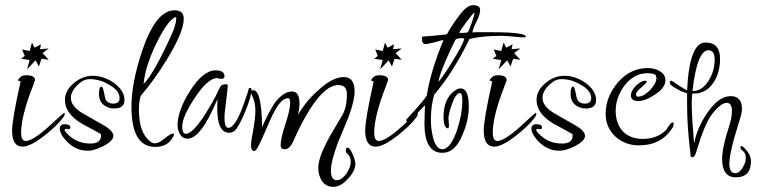

<svg xmlns="http://www.w3.org/2000/svg" viewBox="-20 -558 2936 745"><path d="M85 -289 95 -325 62 -330 76 -341 66 -366 95 -360 104 -393 114 -373 139 -386 135 -367 169 -370 145 -352 169 -326 141 -330 131 -300 118 -324ZM68 11Q27 11 27 -51Q27 -95 60 -242Q50 -245 50 -246Q50 -251 62 -261Q69 -266 82 -266Q116 -266 116 -247Q116 -246 108 -225Q62 -108 62 -43Q62 -11 80 -11Q106 -11 167 -65Q226 -120 229 -120Q231 -120 231 -115Q231 -110 225 -102Q213 -86 195.5 -69Q178 -52 154 -33Q98 11 68 11Z M322 27Q262 27 223 -29Q212 -46 212 -59Q212 -76 231 -76Q253 -76 253 -63Q253 -57 246 -57H241Q240 -57 239 -57.5Q238 -58 236 -58Q231 -58 231 -53Q231 -49 240 -40Q276 -1 331 -1Q372 -1 372 -32Q372 -36 371 -38Q359 -45 340.5 -55Q322 -65 298 -78Q232 -117 232 -170Q232 -207 267 -236Q301 -264 340 -264Q380 -264 420 -238Q463 -207 463 -170Q463 -137 423 -137Q399 -137 381 -152Q364 -167 364 -193Q364 -222 374 -222Q379 -222 383 -201Q388 -174 391 -170Q400 -156 419 -156Q444 -156 444 -177Q444 -208 400 -231Q381 -242 363.5 -246.5Q346 -251 329 -251Q309 -251 295 -240Q255 -210 255 -178Q255 -147 298 -120Q311 -112 331 -101Q351 -90 377 -75Q420 -51 420 -31Q420 -11 379 10Q343 27 322 27Z M582 12Q490 12 490 -145Q490 -236 532 -362Q585 -518 657 -518Q693 -518 693 -485Q693 -434 628 -328Q603 -287 577.5 -251.5Q552 -216 526 -186Q519 -164 519 -133Q519 -42 563 -9Q571 -2 581 -2Q597 -2 619 -21Q643 -40 651 -40Q655 -40 655 -35Q655 -31 644 -15Q623 12 582 12ZM537 -232Q557 -252 583.5 -298.5Q610 -345 644 -420Q664 -463 664 -488Q664 -491 663 -492Q638 -486 599 -414Q544 -309 537 -232Z M708 -20Q689 -20 679 -36Q669 -52 669 -72Q669 -128 716 -203Q767 -285 817 -285Q851 -285 851 -262Q851 -252 838 -252Q837 -252 835 -252.5Q833 -253 830 -253L823 -255Q786 -255 735 -177Q687 -105 687 -66Q687 -39 701 -39Q738 -39 816 -183Q818 -188 823 -198Q828 -208 835 -222Q840 -231 857 -231Q864 -231 864 -226L860 -187Q857 -159 854 -137.5Q851 -116 851 -102Q851 -62 866 -62Q897 -62 936 -184Q939 -190 945 -213Q946 -217 950 -217Q956 -217 956 -209Q956 -186 932 -126Q906 -65 891 -51Q881 -43 869 -43Q823 -43 823 -137Q823 -145 823 -154.5Q823 -164 824 -174Q760 -20 708 -20Z M1273 167Q1245 167 1229 144Q1215 122 1215 93Q1215 56 1250 -11Q1256 -23 1270.5 -47.5Q1285 -72 1307 -109Q1326 -140 1326 -193Q1326 -228 1293 -228Q1215 -228 1116 -6Q1103 21 1084 21Q1069 21 1069 6Q1069 -20 1087 -75Q1096 -103 1101 -124Q1106 -145 1106 -159Q1106 -177 1098 -177Q1071 -177 1044 -124Q1035 -109 999 -25Q976 28 967 28Q954 28 954 5Q954 0 955.5 -12.5Q957 -25 961 -44Q966 -72 968.5 -93Q971 -114 971 -129Q971 -162 957 -190Q954 -196 954 -200Q954 -208 963 -208Q995 -208 997 -65Q1011 -97 1021 -115.5Q1031 -134 1035 -141Q1060 -185 1095 -200Q1106 -203 1113 -203Q1142 -203 1142 -157Q1142 -137 1136 -113Q1150 -136 1168.5 -159.5Q1187 -183 1212 -205Q1269 -259 1314 -259Q1356 -259 1356 -203Q1356 -168 1332 -103Q1322 -78 1311.5 -53.5Q1301 -29 1291 -4Q1264 68 1264 105Q1264 141 1287 141Q1306 141 1324 116Q1341 90 1341 70Q1341 47 1323 34Q1322 30 1322 24Q1322 15 1328 15Q1338 15 1348 40Q1359 65 1359 76Q1359 105 1330 136Q1302 167 1273 167Z M1455 -289 1465 -325 1432 -330 1446 -341 1436 -366 1465 -360 1474 -393 1484 -373 1509 -386 1505 -367 1539 -370 1515 -352 1539 -326 1511 -330 1501 -300 1488 -324ZM1438 11Q1397 11 1397 -51Q1397 -95 1430 -242Q1420 -245 1420 -246Q1420 -251 1432 -261Q1439 -266 1452 -266Q1486 -266 1486 -247Q1486 -246 1478 -225Q1432 -108 1432 -43Q1432 -11 1450 -11Q1476 -11 1537 -65Q1596 -120 1599 -120Q1601 -120 1601 -115Q1601 -110 1595 -102Q1583 -86 1565.5 -69Q1548 -52 1524 -33Q1468 11 1438 11Z M1697 35Q1627 35 1627 -78Q1627 -88 1627.5 -106Q1628 -124 1629 -150Q1619 -140 1607.5 -127.5Q1596 -115 1584 -101Q1569 -86 1561 -86Q1556 -86 1556 -93Q1556 -93 1565.5 -104Q1575 -115 1594 -135Q1632 -178 1636 -188Q1652 -286 1701 -403Q1690 -401 1667 -394Q1654 -391 1645 -389Q1636 -387 1630 -387Q1617 -387 1617 -411Q1617 -415 1618 -416Q1659 -418 1714 -425Q1725 -445 1737 -463Q1749 -481 1762 -498Q1792 -538 1815 -538Q1843 -538 1843 -520Q1843 -502 1830 -476Q1814 -445 1813 -432Q1815 -432 1818.5 -432.5Q1822 -433 1827 -433H1885Q2020 -433 2020 -416Q2020 -413 2015 -413Q2000 -413 1971 -416Q1941 -419 1926 -419Q1852 -419 1802 -407Q1738 -276 1665 -191Q1652 -149 1652 -93Q1652 -75 1654 -58.5Q1656 -42 1660 -25Q1672 21 1696 21Q1729 21 1755 -58Q1774 -119 1774 -165Q1774 -197 1765 -197Q1749 -197 1734 -155Q1720 -116 1720 -97Q1720 -95 1720.5 -92Q1721 -89 1721 -84Q1722 -80 1722 -76Q1722 -72 1722 -70Q1722 -63 1719 -60Q1701 -60 1701 -105Q1701 -170 1739 -202Q1755 -215 1767 -215Q1799 -215 1799 -145Q1799 -90 1774 -34Q1746 35 1697 35ZM1762 -430Q1791 -430 1795 -433Q1797 -435 1800.5 -443.5Q1804 -452 1810 -468Q1821 -501 1821 -506Q1821 -508 1820 -510Q1815 -506 1791 -474Q1779 -458 1771.5 -447Q1764 -436 1762 -430ZM1681 -240Q1690 -250 1704 -270.5Q1718 -291 1737 -322Q1776 -385 1782 -408Q1776 -410 1773 -410Q1756 -410 1748 -405Q1740 -390 1730.5 -370Q1721 -350 1710 -324Q1698 -296 1690.5 -275Q1683 -254 1681 -240Z M1915 -289 1925 -325 1892 -330 1906 -341 1896 -366 1925 -360 1934 -393 1944 -373 1969 -386 1965 -367 1999 -370 1975 -352 1999 -326 1971 -330 1961 -300 1948 -324ZM1898 11Q1857 11 1857 -51Q1857 -95 1890 -242Q1880 -245 1880 -246Q1880 -251 1892 -261Q1899 -266 1912 -266Q1946 -266 1946 -247Q1946 -246 1938 -225Q1892 -108 1892 -43Q1892 -11 1910 -11Q1936 -11 1997 -65Q2056 -120 2059 -120Q2061 -120 2061 -115Q2061 -110 2055 -102Q2043 -86 2025.5 -69Q2008 -52 1984 -33Q1928 11 1898 11Z M2152 27Q2092 27 2053 -29Q2042 -46 2042 -59Q2042 -76 2061 -76Q2083 -76 2083 -63Q2083 -57 2076 -57H2071Q2070 -57 2069 -57.5Q2068 -58 2066 -58Q2061 -58 2061 -53Q2061 -49 2070 -40Q2106 -1 2161 -1Q2202 -1 2202 -32Q2202 -36 2201 -38Q2189 -45 2170.5 -55Q2152 -65 2128 -78Q2062 -117 2062 -170Q2062 -207 2097 -236Q2131 -264 2170 -264Q2210 -264 2250 -238Q2293 -207 2293 -170Q2293 -137 2253 -137Q2229 -137 2211 -152Q2194 -167 2194 -193Q2194 -222 2204 -222Q2209 -222 2213 -201Q2218 -174 2221 -170Q2230 -156 2249 -156Q2274 -156 2274 -177Q2274 -208 2230 -231Q2211 -242 2193.5 -246.5Q2176 -251 2159 -251Q2139 -251 2125 -240Q2085 -210 2085 -178Q2085 -147 2128 -120Q2141 -112 2161 -101Q2181 -90 2207 -75Q2250 -51 2250 -31Q2250 -11 2209 10Q2173 27 2152 27Z M2460 6Q2405 6 2368 -28Q2330 -64 2330 -116Q2330 -183 2379 -240Q2427 -294 2494 -294Q2519 -294 2538 -283Q2562 -270 2562 -246Q2562 -218 2523 -192Q2485 -166 2456 -166Q2428 -166 2428 -188Q2428 -205 2447 -225Q2469 -245 2483 -245Q2489 -245 2489 -240Q2489 -237 2469 -219Q2448 -203 2448 -191Q2448 -183 2456 -183Q2477 -183 2502 -208Q2527 -235 2527 -255Q2527 -262 2522 -269Q2507 -274 2492 -274Q2441 -274 2403 -226Q2387 -204 2378 -179.5Q2369 -155 2369 -127Q2369 -79 2397 -48Q2426 -19 2474 -19Q2530 -19 2565 -54Q2568 -60 2578 -73Q2584 -83 2591 -83Q2594 -83 2594 -77Q2594 -69 2588 -60Q2545 6 2460 6Z M2835 130Q2782 130 2782 58Q2782 16 2808 -65Q2820 -100 2820 -127Q2820 -159 2800 -159Q2777 -159 2742 -114Q2714 -77 2682 30Q2676 52 2667 52Q2659 52 2659 42V36L2657 21Q2652 -20 2649 -65Q2646 -110 2646 -159V-196Q2639 -198 2629.5 -201.5Q2620 -205 2608 -212Q2579 -227 2579 -237Q2579 -245 2586 -245Q2597 -237 2612 -227.5Q2627 -218 2646 -207Q2655 -393 2717 -393Q2774 -393 2774 -330Q2774 -275 2748 -237Q2718 -192 2666 -195Q2665 -186 2664.5 -175.5Q2664 -165 2664 -153Q2664 -112 2673 -1Q2685 -61 2721 -115Q2767 -185 2815 -185Q2859 -185 2859 -135Q2859 -126 2856 -114Q2852 -98 2844.5 -74.5Q2837 -51 2828 -19Q2810 47 2810 76Q2810 114 2833 114Q2849 114 2862 92Q2874 72 2874 54Q2874 34 2857 23Q2853 19 2853 15Q2853 9 2858 9Q2860 9 2864 12Q2894 40 2894 67Q2894 130 2835 130ZM2667 -205H2670Q2706 -205 2732 -249Q2753 -285 2753 -326Q2753 -363 2729 -363Q2685 -363 2667 -205Z"/></svg>

Font: Ole
Style: Regular
Weight: 400
Designer: Robert E. Leuschke
Foundry: Robert E. Leuschke
Version: Version 1.010; ttfautohint (v1.8.3)